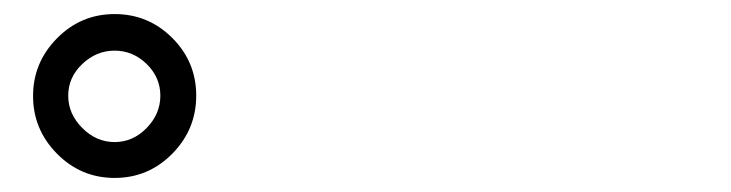

<svg xmlns="http://www.w3.org/2000/svg" viewBox="-20 -844 1040 273"><path d="M143 -591Q95 -591 61 -625.5Q27 -660 27 -707.5Q27 -755 61 -789.5Q95 -824 143 -824Q191 -824 225 -790Q259 -756 259 -708Q259 -660 225 -625.5Q191 -591 143 -591ZM97 -753Q77 -734 77 -708Q77 -682 97 -662Q117 -642 143 -642Q169 -642 188.5 -662Q208 -682 208 -708Q208 -734 188.5 -753Q169 -772 143 -772Q117 -772 97 -753Z"/></svg>

Font: Swei Half Moon CJK TC
Style: Medium
Weight: 500
Version: Version 2.125